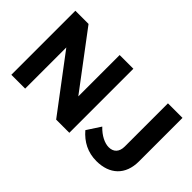

<svg xmlns="http://www.w3.org/2000/svg" viewBox="-86 -1089 1484 1484"><g transform="rotate(45 656.0 -346.5)"><path d="M561 -248 221 -700H77V0H228V-450L567 0H711V-700H561ZM1089 -700V-228C1089 -168 1057 -136 1005 -136C962 -136 906 -162 857 -214L784 -102C843 -33 919 7 1013 7C1158 7 1248 -77 1248 -224V-700Z"/></g></svg>

Font: Juman SemiBold
Style: Regular
Weight: 600
Designer: Bandar Raffah (Arabic) Julieta Ulanovsky (Latin)
Foundry: Caramella
Version: Version 5.022;PS 005.022;hotconv 1.0.88;makeotf.lib2.5.64775